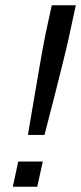

<svg xmlns="http://www.w3.org/2000/svg" viewBox="-20 -708 308 728"><path d="M85.9 -196.4Q91.8 -231.7 98.9 -273.9Q106 -316.1 113.8 -360.7Q121.5 -405.3 128.5 -447Q135.5 -488.7 142 -523.5Q148.5 -558.3 153 -580.7L176.3 -688H267.5L244.2 -580.7Q239.8 -558.3 231.4 -523.5Q223 -488.7 212.6 -447Q202.1 -405.3 191 -360.7Q179.8 -316.1 168.7 -273.9Q157.6 -231.7 148.7 -196.4ZM28.6 0 49.1 -95.4H142.2L121.2 0Z"/></svg>

Font: Saira Thin
Style: Italic
Weight: 100
Italic angle: -12°
Designer: Hector Gatti with collaboration of the Omnibus-Type team
Foundry: Omnibus-Type
Version: Version 1.101